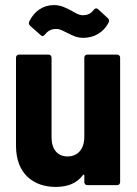

<svg xmlns="http://www.w3.org/2000/svg" viewBox="-20 -729 541 756"><path d="M202 -615C217 -615 227 -608 248 -598C267 -588 284 -580 308 -580C348 -580 387 -599 408 -641C411 -648 409 -654 404 -658L366 -693C364 -695 361 -696 359 -696C355 -696 352 -694 349 -690C337 -674 322 -669 307 -669C290 -669 277 -678 261 -687C240 -698 220 -709 192 -709C151 -709 115 -686 95 -644C92 -637 94 -632 99 -627L140 -591C143 -588 145 -587 147 -587C151 -587 154 -590 157 -593C169 -608 182 -615 202 -615ZM312 -502V-190C312 -143 287 -113 246 -113C206 -113 183 -142 183 -188V-502C183 -509 178 -514 171 -514H55C48 -514 43 -509 43 -502V-155C43 -43 114 7 199 7C246 7 282 -7 306 -39C309 -43 312 -42 312 -38V-12C312 -5 317 0 324 0H441C448 0 453 -5 453 -12V-502C453 -509 448 -514 441 -514H324C317 -514 312 -509 312 -502Z"/></svg>

Font: Barlow Semi Condensed
Style: Bold
Weight: 700
Width: 4
Designer: Jeremy Tribby
Foundry: Tribby Type
Version: Version 1.422;hotconv 1.0.109;makeotfexe 2.5.65596